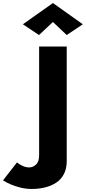

<svg xmlns="http://www.w3.org/2000/svg" viewBox="-184 -1007 566 1266"><path d="M-72 64 -164 182Q-143 196 -114 208.5Q-85 221 -49 230Q-13 239 26 239Q72 239 114 228.5Q156 218 188 196.5Q220 175 238 139.5Q256 104 256 54V-700H74V16Q74 60 53 78.5Q32 97 9 97Q-13 97 -35 87Q-57 77 -72 64ZM165 -862 256 -776 362 -847 165 -987 -33 -847 73 -776Z"/></svg>

Font: Jost
Style: Bold
Weight: 700
Version: Version 3.710